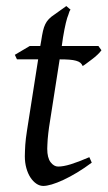

<svg xmlns="http://www.w3.org/2000/svg" viewBox="-20 -594 355 634"><path d="M283 -57Q259 -39 235 -24.5Q211 -10 189.5 0Q168 10 151 15Q134 20 123 20Q111 20 100 12.5Q89 5 80.5 -8Q72 -21 67 -39Q62 -57 62 -78Q62 -87 62.5 -96.5Q63 -106 63.5 -116Q64 -126 65.5 -137Q67 -148 69 -162L106 -398H36L29 -413L78 -442H113L116 -459Q119 -479 122 -492Q125 -505 129.5 -514Q134 -523 139 -528.5Q144 -534 150 -539L199 -574L213 -562Q209 -558 206 -546Q202 -537 197.5 -518.5Q193 -500 188 -470L184 -442H305L315 -428Q310 -421 301.5 -413Q293 -405 283.5 -398Q274 -391 265.5 -384.5Q257 -378 253 -376Q250 -383 245 -387Q240 -391 231 -393.5Q222 -396 209 -397Q196 -398 178 -398H177L142 -174Q141 -165 139.5 -154.5Q138 -144 137.5 -134.5Q137 -125 136.5 -116.5Q136 -108 136 -103Q136 -73 147 -58.5Q158 -44 172 -44Q189 -44 213.5 -51.5Q238 -59 275 -75Z"/></svg>

Font: Oxford Ugaritic
Style: Regular
Weight: 400
Designer: Jacob Thomas
Foundry: Bengal Creative Media Limited
Version: Version 1.000